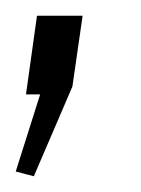

<svg xmlns="http://www.w3.org/2000/svg" viewBox="-41 -120 179 244"><path d="M64 -100 51 -10 2 104 -21 98 10 0H-8L6 -100Z"/></svg>

Font: Pathway Extreme Condensed Thin
Style: Italic
Weight: 250
Width: 3
Italic angle: -8°
Version: Version 1.001;gftools[0.9.26]